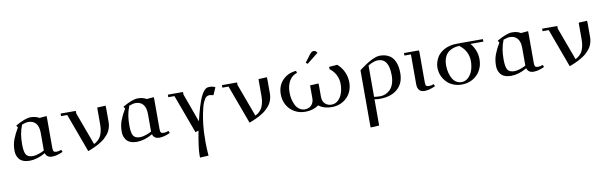

<svg xmlns="http://www.w3.org/2000/svg" viewBox="-54 -1210 6593 2083"><g transform="rotate(-10 3242.5 -168.5)"><path d="M47.9 -128.9Q47.9 -197.3 69.1 -252.9Q90.3 -308.6 127.9 -371.1L113.8 -394Q222.7 -456.1 279.8 -456.1Q339.4 -456.1 377 -432.1L456.1 -439L457 -411.1V-86.9Q457 -59.1 465.1 -49.1Q473.1 -39.1 496.1 -39.1Q522.9 -39.1 548.8 -50.8L559.1 -25.9Q491.7 4.9 439.9 4.9Q381.8 4.9 366.2 -45.9Q275.9 6.8 191.9 6.8Q151.9 6.8 122.6 -4.9Q93.3 -16.6 77.6 -36.9Q62 -57.1 54.9 -79.8Q47.9 -102.5 47.9 -128.9ZM141.1 -182.1Q141.1 -102.1 160.4 -69.6Q179.7 -37.1 235.8 -37.1Q264.2 -37.1 301.3 -49.8Q338.4 -62.5 361.8 -76.2V-270Q361.8 -339.8 332 -375Q302.2 -410.2 248 -410.2Q223.6 -410.2 178.2 -394Q156.7 -339.4 148.9 -289.8Q141.1 -240.2 141.1 -182.1Z M610.8 -411.1V-439H777.8V-411.1L910.6 -50.8Q923.8 -57.1 932.9 -62.5Q941.9 -67.9 958.5 -83.7Q975.1 -99.6 985.6 -118.7Q996.1 -137.7 1004.4 -170.9Q1012.7 -204.1 1012.7 -245.1V-434.1L1105.5 -439L1107.4 -411.1V-256.8Q1107.4 -230 1100.6 -204.6Q1093.8 -179.2 1083.7 -159.2Q1073.7 -139.2 1056.6 -119.9Q1039.6 -100.6 1023.9 -86.4Q1008.3 -72.3 985.4 -57.9Q962.4 -43.5 946.3 -34.4Q930.2 -25.4 905.8 -14.6Q881.3 -3.9 868.9 1.2Q856.4 6.3 835.4 14.2L678.7 -411.1Z M1229 -128.9Q1229 -197.3 1250.2 -252.9Q1271.5 -308.6 1309.1 -371.1L1294.9 -394Q1403.8 -456.1 1460.9 -456.1Q1520.5 -456.1 1558.1 -432.1L1637.2 -439L1638.2 -411.1V-86.9Q1638.2 -59.1 1646.2 -49.1Q1654.3 -39.1 1677.2 -39.1Q1704.1 -39.1 1730 -50.8L1740.2 -25.9Q1672.9 4.9 1621.1 4.9Q1563 4.9 1547.4 -45.9Q1457 6.8 1373 6.8Q1333 6.8 1303.7 -4.9Q1274.4 -16.6 1258.8 -36.9Q1243.2 -57.1 1236.1 -79.8Q1229 -102.5 1229 -128.9ZM1322.3 -182.1Q1322.3 -102.1 1341.6 -69.6Q1360.8 -37.1 1417 -37.1Q1445.3 -37.1 1482.4 -49.8Q1519.5 -62.5 1543 -76.2V-270Q1543 -339.8 1513.2 -375Q1483.4 -410.2 1429.2 -410.2Q1404.8 -410.2 1359.4 -394Q1337.9 -339.4 1330.1 -289.8Q1322.3 -240.2 1322.3 -182.1Z M1792 -411.1V-439H1959V-411.1L2073.7 -95.2Q2094.2 -183.6 2114 -247.8Q2133.8 -312 2150.4 -349.1Q2167 -386.2 2184.6 -408.2Q2202.1 -430.2 2216.6 -437Q2231 -443.8 2247.6 -443.8Q2266.6 -443.8 2292 -439L2314 -428.2L2277.8 -347.2Q2253.4 -355 2233.9 -355Q2225.6 -355 2219.2 -353.8Q2212.9 -352.5 2202.9 -345.9Q2192.9 -339.4 2184.8 -327.9Q2176.8 -316.4 2166.5 -293.9Q2156.2 -271.5 2147.7 -240.5Q2139.2 -209.5 2130.1 -161.4Q2121.1 -113.3 2113.8 -53.2Q2105 19 2105 138.2Q2105 175.3 2106.7 212.9Q2108.4 250.5 2110.4 269.5L2111.8 289.1L2017.6 293.9L2016.6 269Q2016.6 187 2051.8 2L2016.6 14.2L1859.9 -411.1Z M2387.7 -411.1V-439H2554.7V-411.1L2687.5 -50.8Q2700.7 -57.1 2709.7 -62.5Q2718.8 -67.9 2735.4 -83.7Q2752 -99.6 2762.5 -118.7Q2772.9 -137.7 2781.2 -170.9Q2789.6 -204.1 2789.6 -245.1V-434.1L2882.3 -439L2884.3 -411.1V-256.8Q2884.3 -230 2877.4 -204.6Q2870.6 -179.2 2860.6 -159.2Q2850.6 -139.2 2833.5 -119.9Q2816.4 -100.6 2800.8 -86.4Q2785.2 -72.3 2762.2 -57.9Q2739.3 -43.5 2723.1 -34.4Q2707 -25.4 2682.6 -14.6Q2658.2 -3.9 2645.8 1.2Q2633.3 6.3 2612.3 14.2L2455.6 -411.1Z M2999 -230Q2999 -324.2 3057.4 -384.5Q3115.7 -444.8 3206.1 -452.1L3212.9 -428.2Q3159.2 -413.6 3127.7 -361.3Q3096.2 -309.1 3096.2 -231Q3096.2 -192.4 3104.5 -156.2Q3112.8 -120.1 3128.4 -90.1Q3144 -60.1 3170.4 -42Q3196.8 -23.9 3230 -23.9Q3254.9 -23.9 3276.4 -33.9Q3297.9 -43.9 3313.5 -68.6Q3329.1 -93.3 3329.1 -128.9V-270L3421.9 -274.9L3423.8 -250V-128.9Q3423.8 -76.7 3452.9 -50.3Q3481.9 -23.9 3522 -23.9Q3565.9 -23.9 3597.7 -54.7Q3629.4 -85.4 3643.8 -130.6Q3658.2 -175.8 3658.2 -228Q3658.2 -280.8 3634.8 -327.6Q3611.3 -374.5 3567.9 -405.8L3566.9 -432.1L3658.2 -439Q3704.1 -398.9 3729 -344.2Q3753.9 -289.6 3753.9 -228Q3753.9 -164.1 3725.1 -111.6Q3696.3 -59.1 3642.8 -28.1Q3589.4 2.9 3522 2.9Q3434.6 2.9 3377.9 -41Q3314 2.9 3230 2.9Q3162.6 2.9 3109.4 -28.6Q3056.2 -60.1 3027.6 -113Q2999 -166 2999 -230ZM3325.2 -520 3382.8 -597.2Q3398.4 -616.7 3407.7 -623.8Q3417 -630.9 3431.2 -630.9Q3436.5 -630.9 3442.4 -629.2Q3448.2 -627.4 3451.2 -626L3454.1 -624L3470.2 -605L3344.2 -504.9Z M3896 269V-336.9Q4050.8 -456.1 4128.9 -456.1Q4172.9 -456.1 4206.3 -443.1Q4239.7 -430.2 4260 -409.2Q4280.3 -388.2 4293.2 -358.2Q4306.2 -328.1 4311 -297.6Q4315.9 -267.1 4315.9 -231Q4315.9 -119.6 4244.6 -57.4Q4173.3 4.9 4049.8 4.9Q4021 4.9 3991.2 0V289.1L3897 293.9ZM3991.2 -26.9Q4024.9 -22 4059.1 -22Q4089.4 -22 4117.2 -33.7Q4145 -45.4 4168.7 -68.6Q4192.4 -91.8 4206.3 -132.1Q4220.2 -172.4 4220.2 -224.1Q4220.2 -410.2 4101.1 -410.2Q4079.6 -410.2 4057.4 -403.3Q4035.2 -396.5 4023.2 -390.1Q4011.2 -383.8 3991.2 -372.1Z M4393.1 -411.1V-439H4557.6L4560.1 -411.1V-86.9Q4560.1 -59.1 4567.9 -49.1Q4575.7 -39.1 4598.6 -39.1Q4626 -39.1 4651.9 -50.8L4661.6 -25.9Q4594.2 4.9 4543 4.9Q4464.8 4.9 4464.8 -85V-411.1Z M4722.7 -217.8Q4722.7 -245.1 4730.2 -273.2Q4737.8 -301.3 4754.2 -330.1Q4770.5 -358.9 4800.8 -383.3Q4831.1 -407.7 4871.6 -421.9Q4905.3 -433.6 4932.6 -436.3Q4960 -439 5018.6 -439H5262.7V-411.1H5120.6Q5147.9 -380.4 5168.2 -333.7Q5188.5 -287.1 5188.5 -228Q5188.5 -163.6 5159.2 -110.1Q5129.9 -56.6 5075.7 -24.9Q5021.5 6.8 4953.6 6.8Q4908.7 6.8 4870.4 -6.6Q4832 -20 4805.4 -42.2Q4778.8 -64.5 4759.8 -93.8Q4740.7 -123 4731.7 -154.5Q4722.7 -186 4722.7 -217.8ZM4819.8 -226.1Q4819.8 -187.5 4828.1 -151.9Q4836.4 -116.2 4852.1 -86.2Q4867.7 -56.2 4894 -38.1Q4920.4 -20 4953.6 -20Q4998.5 -20 5031 -51.8Q5063.5 -83.5 5078.1 -129.6Q5092.8 -175.8 5092.8 -228Q5092.8 -280.8 5069.3 -327.6Q5045.9 -374.5 5002.4 -405.8V-411.1Q4963.9 -411.1 4931.6 -400.6Q4899.4 -390.1 4873.8 -368.7Q4848.1 -347.2 4834 -310.8Q4819.8 -274.4 4819.8 -226.1Z M5352.1 -128.9Q5352.1 -197.3 5373.3 -252.9Q5394.5 -308.6 5432.1 -371.1L5418 -394Q5526.9 -456.1 5584 -456.1Q5643.6 -456.1 5681.2 -432.1L5760.3 -439L5761.2 -411.1V-86.9Q5761.2 -59.1 5769.3 -49.1Q5777.3 -39.1 5800.3 -39.1Q5827.1 -39.1 5853 -50.8L5863.3 -25.9Q5795.9 4.9 5744.1 4.9Q5686 4.9 5670.4 -45.9Q5580.1 6.8 5496.1 6.8Q5456.1 6.8 5426.8 -4.9Q5397.5 -16.6 5381.8 -36.9Q5366.2 -57.1 5359.1 -79.8Q5352.1 -102.5 5352.1 -128.9ZM5445.3 -182.1Q5445.3 -102.1 5464.6 -69.6Q5483.9 -37.1 5540 -37.1Q5568.4 -37.1 5605.5 -49.8Q5642.6 -62.5 5666 -76.2V-270Q5666 -339.8 5636.2 -375Q5606.4 -410.2 5552.2 -410.2Q5527.8 -410.2 5482.4 -394Q5460.9 -339.4 5453.1 -289.8Q5445.3 -240.2 5445.3 -182.1Z M5915 -411.1V-439H6082V-411.1L6214.8 -50.8Q6228 -57.1 6237.1 -62.5Q6246.1 -67.9 6262.7 -83.7Q6279.3 -99.6 6289.8 -118.7Q6300.3 -137.7 6308.6 -170.9Q6316.9 -204.1 6316.9 -245.1V-434.1L6409.7 -439L6411.6 -411.1V-256.8Q6411.6 -230 6404.8 -204.6Q6397.9 -179.2 6387.9 -159.2Q6377.9 -139.2 6360.8 -119.9Q6343.8 -100.6 6328.1 -86.4Q6312.5 -72.3 6289.6 -57.9Q6266.6 -43.5 6250.5 -34.4Q6234.4 -25.4 6210 -14.6Q6185.5 -3.9 6173.1 1.2Q6160.6 6.3 6139.6 14.2L5982.9 -411.1Z"/></g></svg>

Font: Dehuti
Style: Bold
Weight: 700
Version: Version 1.2